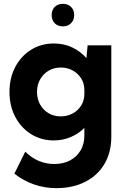

<svg xmlns="http://www.w3.org/2000/svg" viewBox="-20 -724 653 998"><path d="M259.3 5.9Q193.4 5.9 141.1 -27.1Q88.9 -60.1 59.1 -116.9Q29.3 -173.8 29.3 -246.1Q29.3 -318.8 59.1 -375.5Q88.9 -432.1 141.1 -465.1Q193.4 -498 259.8 -498Q311.5 -498 354.7 -477.8Q397.9 -457.5 429.2 -421.9L435.5 -488.3H558.6V-13.7Q558.6 67.4 523.2 127.7Q487.8 188 423.3 220.9Q358.9 253.9 272.5 253.9Q152.3 253.9 54.7 178.7L111.3 64.5Q176.3 128.4 262.7 128.4Q309.1 128.4 344 109.9Q378.9 91.3 398.7 58.1Q418.5 24.9 418.5 -19V-59.1Q388.2 -28.8 347.7 -11.5Q307.1 5.9 259.3 5.9ZM295.4 -119.1Q329.6 -119.1 357.4 -134Q385.3 -148.9 401.9 -175.5Q418.5 -202.1 418.5 -235.8V-256.8Q418.5 -290.5 401.6 -316.9Q384.8 -343.3 357.2 -358.2Q329.6 -373 295.4 -373Q260.3 -373 232.4 -356.4Q204.6 -339.8 188.5 -311.3Q172.4 -282.7 172.4 -246.1Q172.4 -209.5 188.5 -180.7Q204.6 -151.9 232.4 -135.5Q260.3 -119.1 295.4 -119.1ZM306.6 -586.9Q280.3 -586.9 264.4 -603.3Q248.5 -619.6 248.5 -646Q248.5 -671.9 264.4 -688Q280.3 -704.1 306.6 -704.1Q333 -704.1 349.4 -688Q365.7 -671.9 365.7 -646Q365.7 -619.6 349.4 -603.3Q333 -586.9 306.6 -586.9Z"/></svg>

Font: Kumbh Sans
Style: Bold
Weight: 700
Version: Version 1.005